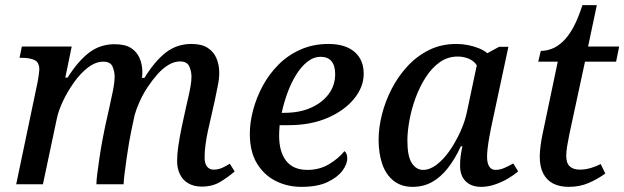

<svg xmlns="http://www.w3.org/2000/svg" viewBox="-20 -717 2429 747"><path d="M765 9Q735 9 713 -3.5Q691 -16 680 -39Q669 -62 669 -91Q669 -115 673.5 -147Q678 -179 687 -223L704 -301Q707 -315 712 -336Q717 -357 721 -379.5Q725 -402 725 -419Q725 -439 716.5 -458.5Q708 -478 680 -478Q658 -478 635.5 -464.5Q613 -451 593 -428.5Q573 -406 555 -379Q537 -352 524 -323.5Q511 -295 504 -270L490 -204Q487 -190 482 -161.5Q477 -133 472.5 -100.5Q468 -68 464.5 -40.5Q461 -13 461 0H355Q355 -14 358.5 -41.5Q362 -69 367 -103Q372 -137 378 -169.5Q384 -202 389 -225L406 -301Q409 -318 414 -339Q419 -360 422.5 -381.5Q426 -403 426 -419Q426 -438 418 -457.5Q410 -477 382 -477Q352 -477 322.5 -454.5Q293 -432 267.5 -396Q242 -360 224.5 -322.5Q207 -285 201 -255L147 0H43L127 -401Q129 -414 131 -427.5Q133 -441 133 -446Q133 -475 114 -483.5Q95 -492 66 -492H56L65 -536H259L234 -415H243Q284 -480 327 -512.5Q370 -545 426 -545Q467 -545 490 -530Q513 -515 523.5 -490Q534 -465 534 -434Q534 -429 533.5 -424Q533 -419 532 -414H542Q582 -479 625 -512.5Q668 -546 725 -546Q765 -546 788.5 -530.5Q812 -515 822.5 -489.5Q833 -464 833 -434Q833 -409 826.5 -379Q820 -349 815 -323L789 -208Q783 -180 779.5 -153.5Q776 -127 776 -104Q776 -81 785.5 -69Q795 -57 811 -57Q827 -57 842 -63Q857 -69 874 -80L893 -50Q869 -29 838 -10Q807 9 765 9Z M1153 10Q1098 10 1052.5 -13Q1007 -36 979.5 -81.5Q952 -127 952 -197Q952 -241 965 -289.5Q978 -338 1002.5 -383.5Q1027 -429 1064 -466Q1101 -503 1150 -524.5Q1199 -546 1258 -546Q1323 -546 1359 -515.5Q1395 -485 1395 -430Q1395 -378 1357 -332Q1319 -286 1253.5 -258Q1188 -230 1103 -230H1068Q1067 -219 1066.5 -208.5Q1066 -198 1066 -189Q1066 -126 1093.5 -91Q1121 -56 1176 -56Q1224 -56 1261.5 -79Q1299 -102 1320 -129Q1331 -121 1331 -101Q1331 -78 1312 -52.5Q1293 -27 1254 -8.5Q1215 10 1153 10ZM1086 -278Q1144 -278 1188 -297Q1232 -316 1258 -350Q1284 -384 1284 -429Q1284 -462 1269.5 -479Q1255 -496 1228 -496Q1200 -496 1175.5 -476.5Q1151 -457 1131.5 -425Q1112 -393 1098 -354.5Q1084 -316 1076 -278Z M1585 10Q1541 10 1511 -14Q1481 -38 1467 -79.5Q1453 -121 1453 -173Q1453 -220 1466 -271.5Q1479 -323 1504 -371.5Q1529 -420 1565.5 -459.5Q1602 -499 1649.5 -522.5Q1697 -546 1755 -546Q1779 -546 1801.5 -541.5Q1824 -537 1843.5 -529Q1863 -521 1876 -510L1922 -535H1958L1890 -217Q1888 -206 1884 -185Q1880 -164 1877.5 -142.5Q1875 -121 1875 -107Q1875 -82 1883.5 -69Q1892 -56 1908 -56Q1925 -56 1942 -63.5Q1959 -71 1977 -81L1996 -50Q1981 -37 1957.5 -23Q1934 -9 1906.5 0.5Q1879 10 1852 10Q1814 10 1792 -11.5Q1770 -33 1770 -72Q1770 -92 1772 -108Q1774 -124 1779 -148H1773Q1750 -98 1722 -62.5Q1694 -27 1660.5 -8.5Q1627 10 1585 10ZM1626 -56Q1652 -56 1678.5 -76Q1705 -96 1728.5 -129.5Q1752 -163 1771 -204.5Q1790 -246 1798 -288L1835 -463Q1824 -480 1804 -488.5Q1784 -497 1761 -497Q1722 -497 1691 -475Q1660 -453 1636.5 -416.5Q1613 -380 1597 -336.5Q1581 -293 1573 -249Q1565 -205 1565 -170Q1565 -108 1582.5 -82Q1600 -56 1626 -56Z M2193 10Q2157 10 2132 -3Q2107 -16 2093.5 -42Q2080 -68 2080 -107Q2080 -125 2083 -148.5Q2086 -172 2090 -191L2150 -477H2074L2084 -519Q2105 -519 2126.5 -527Q2148 -535 2169.5 -555Q2191 -575 2210 -609.5Q2229 -644 2246 -697H2302L2268 -536H2389L2377 -477H2256L2195 -194Q2190 -170 2186.5 -148Q2183 -126 2183 -111Q2183 -82 2197 -69.5Q2211 -57 2236 -57Q2257 -57 2279 -63.5Q2301 -70 2317 -79L2335 -42Q2305 -20 2270 -5Q2235 10 2193 10Z"/></svg>

Font: ET Text
Style: Italic
Weight: 470
Italic angle: -12°
Designer: Monotype Design Team
Foundry: Monotype Imaging Inc.
Version: Version 2.009